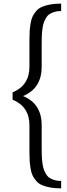

<svg xmlns="http://www.w3.org/2000/svg" viewBox="-20 -893 369 1064"><path d="M49.8 -340.8V-380.9Q143.1 -419.9 143.1 -522.9V-666Q143.1 -697.8 144.3 -719.2Q145.5 -740.7 149.7 -764.4Q153.8 -788.1 161.4 -803.2Q168.9 -818.4 181.6 -832.8Q194.3 -847.2 213.1 -855.2Q231.9 -863.3 258.3 -868.2Q284.7 -873 318.8 -873V-832Q297.4 -832 280.8 -826.9Q264.2 -821.8 252.9 -813.7Q241.7 -805.7 233.6 -791.3Q225.6 -776.9 221.2 -762.9Q216.8 -749 214.4 -727.3Q211.9 -705.6 211.4 -688Q210.9 -670.4 210.9 -644V-522.9Q210.9 -403.3 107.9 -360.8Q210.9 -318.4 210.9 -199.2V-78.1Q210.9 -51.8 211.4 -34.2Q211.9 -16.6 214.4 5.1Q216.8 26.9 221.2 40.8Q225.6 54.7 233.6 69.1Q241.7 83.5 252.9 91.6Q264.2 99.6 280.8 104.7Q297.4 109.9 318.8 109.9V150.9Q284.7 150.9 258.3 146Q231.9 141.1 213.1 133.1Q194.3 125 181.6 110.6Q168.9 96.2 161.4 81.1Q153.8 65.9 149.7 42.2Q145.5 18.6 144.3 -2.9Q143.1 -24.4 143.1 -56.2V-199.2Q143.1 -301.8 49.8 -340.8Z"/></svg>

Font: Kelly Slab
Style: Regular
Weight: 400
Designer: Denis Masharov
Foundry: Denis Masharov
Version: Version 1.001